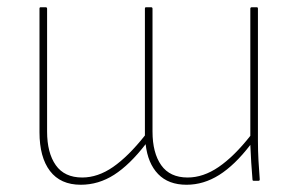

<svg xmlns="http://www.w3.org/2000/svg" viewBox="-20 -499 821 530"><path d="M203 11Q147 11 118 -27Q89 -65 89 -134V-475Q89 -479 92 -479H106Q110 -479 110 -475V-136Q110 -77 134 -43Q158 -9 207 -9Q250 -9 292 -38Q334 -67 380 -125V-475Q380 -479 383 -479H397Q401 -479 401 -475V-136Q401 -77 425 -43Q449 -9 498 -9Q541 -9 583.5 -38Q626 -67 671 -124V-475Q671 -479 675 -479H689Q692 -479 692 -475V-111Q692 -83 693.5 -56Q695 -29 697 -4Q697 0 694 0H680Q677 0 677 -3Q675 -27 673.5 -50.5Q672 -74 671 -99Q628 -43 585 -16Q542 11 495 11Q445 11 416.5 -18.5Q388 -48 382 -101Q338 -44 295 -16.5Q252 11 203 11Z"/></svg>

Font: Sofia Sans Semi Condensed Thin
Style: Regular
Weight: 250
Version: Version 4.100